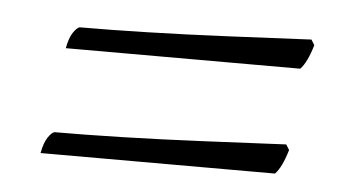

<svg xmlns="http://www.w3.org/2000/svg" viewBox="-30 -425 528 288"><g transform="rotate(5 234.5 -280.5)"><path d="M63 -338Q66 -354 71.5 -362Q77 -370 81 -371Q126 -371 183.5 -372.5Q241 -374 304.5 -377Q368 -380 429 -383L434 -375Q426 -348 416 -338ZM39 -178Q42 -194 47.5 -202Q53 -210 57 -211Q102 -211 159.5 -212.5Q217 -214 280.5 -217Q344 -220 405 -223L410 -215Q402 -188 392 -178Z"/></g></svg>

Font: Texturina 72pt 72pt Thin
Style: Italic
Weight: 100
Italic angle: -11°
Designer: Guillermo Torres Carreño
Foundry: Omnibus-Type
Version: Version 1.002; ttfautohint (v1.8.3)